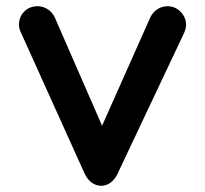

<svg xmlns="http://www.w3.org/2000/svg" viewBox="-20 -548 659 617"><path d="M578 -468Q578 -457 572 -443L357 12Q348 30 334.5 39.5Q321 49 305 49Q289 49 275 39Q261 29 252 10L47 -444Q41 -456 41 -469Q41 -494 58 -511Q75 -528 101 -528Q118 -528 133 -518.5Q148 -509 156 -492L308 -144L463 -492Q471 -509 486 -518.5Q501 -528 518 -528Q543 -528 560.5 -510Q578 -492 578 -468Z"/></svg>

Font: Tsukimi Rounded
Style: Bold
Weight: 700
Designer: Takashi Funayama
Foundry: Takashi Funayama
Version: Version 1.032; ttfautohint (v1.8.3)